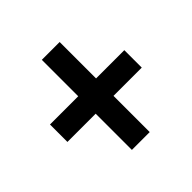

<svg xmlns="http://www.w3.org/2000/svg" viewBox="-129 -711 716 716"><g transform="rotate(-45 228.5 -353.5)"><path d="M275 -399V-591H181V-399H32V-307H181V-116H275V-307H424V-399Z"/></g></svg>

Font: Noto Sans Lao Looped ExtraCondensed SemiBold
Style: Regular
Weight: 600
Width: 2
Designer: Mark Frömberg, Ben Mitchell
Foundry: The Fontpad Ltd
Version: Version 1.002